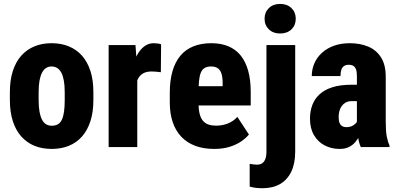

<svg xmlns="http://www.w3.org/2000/svg" viewBox="-20 -762 2064 995"><path d="M31.2 -243.2V-284.7Q31.2 -347.2 46.6 -394.5Q62 -441.9 90.3 -473.6Q118.7 -505.4 158.4 -521.7Q198.2 -538.1 247.1 -538.1Q296.9 -538.1 336.7 -521.7Q376.5 -505.4 404.8 -473.6Q433.1 -441.9 448.5 -394.5Q463.9 -347.2 463.9 -284.7V-243.2Q463.9 -181.2 448.5 -133.8Q433.1 -86.4 404.8 -54.4Q376.5 -22.5 336.7 -6.3Q296.9 9.8 248 9.8Q198.7 9.8 158.9 -6.3Q119.1 -22.5 90.6 -54.4Q62 -86.4 46.6 -133.8Q31.2 -181.2 31.2 -243.2ZM180.2 -284.7V-243.2Q180.2 -208 184.8 -182.6Q189.5 -157.2 198.2 -141.1Q207 -125 219.5 -117.7Q231.9 -110.4 248 -110.4Q266.6 -110.4 279.5 -117.7Q292.5 -125 300.3 -141.1Q308.1 -157.2 311.8 -182.6Q315.4 -208 315.4 -243.2V-284.7Q315.4 -319.3 310.8 -344.5Q306.2 -369.6 297.6 -385.7Q289.1 -401.9 276.1 -409.7Q263.2 -417.5 247.1 -417.5Q231.4 -417.5 219 -409.7Q206.5 -401.9 198 -385.7Q189.5 -369.6 184.8 -344.5Q180.2 -319.3 180.2 -284.7Z M691.4 -403.8V0H543V-528.3H682.1ZM814.9 -532.2 813.5 -387.7Q804.2 -389.2 790 -390.4Q775.9 -391.6 766.1 -391.6Q743.7 -391.6 728 -384.8Q712.4 -377.9 702.1 -364.5Q691.9 -351.1 687 -331.1Q682.1 -311 682.1 -285.2L655.8 -299.8Q655.8 -352.5 663.8 -396Q671.9 -439.5 687.7 -471.2Q703.6 -502.9 726.1 -520.5Q748.5 -538.1 776.4 -538.1Q786.1 -538.1 797.1 -536.6Q808.1 -535.2 814.9 -532.2Z M1089.8 9.8Q1034.7 9.8 991.7 -6.3Q948.7 -22.5 919.4 -53.5Q890.1 -84.5 875 -129.2Q859.9 -173.8 859.9 -231V-280.8Q859.9 -344.7 873.8 -392.8Q887.7 -440.9 914.6 -473.1Q941.4 -505.4 981.9 -521.7Q1022.5 -538.1 1075.2 -538.1Q1124.5 -538.1 1162.6 -522.5Q1200.7 -506.8 1226.6 -475.3Q1252.4 -443.8 1265.9 -396.2Q1279.3 -348.6 1279.3 -285.2V-215.3H918.9V-315.4H1133.8V-330.1Q1133.8 -362.3 1127.4 -381.3Q1121.1 -400.4 1107.9 -408.9Q1094.7 -417.5 1074.2 -417.5Q1053.7 -417.5 1040.8 -409.9Q1027.8 -402.3 1021 -386.2Q1014.2 -370.1 1011.5 -343.8Q1008.8 -317.4 1008.8 -280.8V-231Q1008.8 -195.3 1014.6 -172.1Q1020.5 -148.9 1032.2 -135.5Q1043.9 -122.1 1060.8 -116.5Q1077.6 -110.8 1100.1 -110.8Q1132.8 -110.8 1161.4 -122.3Q1189.9 -133.8 1210 -156.2L1270 -64.9Q1255.9 -47.4 1230.7 -29.8Q1205.6 -12.2 1170.2 -1.2Q1134.8 9.8 1089.8 9.8Z M1360.8 -528.3H1509.8V23.4Q1509.8 85 1489.7 127.2Q1469.7 169.4 1431.9 191.4Q1394 213.4 1340.8 213.4Q1323.2 213.4 1307.6 211.7Q1292 210 1273.9 205.1V86.9Q1284.7 88.9 1293.7 90.1Q1302.7 91.3 1312 91.3Q1328.1 91.3 1338.9 84Q1349.6 76.7 1355.2 61.5Q1360.8 46.4 1360.8 23.4ZM1351.1 -665Q1351.1 -698.2 1373.3 -720Q1395.5 -741.7 1431.6 -741.7Q1468.3 -741.7 1490.5 -720Q1512.7 -698.2 1512.7 -665Q1512.7 -631.3 1490.5 -609.9Q1468.3 -588.4 1431.6 -588.4Q1395.5 -588.4 1373.3 -609.9Q1351.1 -631.3 1351.1 -665Z M1829.6 -127.4V-365.2Q1829.6 -388.7 1825.2 -401.6Q1820.8 -414.6 1811.5 -420.4Q1802.2 -426.3 1787.1 -426.3Q1772.5 -426.3 1762.7 -419.7Q1752.9 -413.1 1748.8 -400.1Q1744.6 -387.2 1744.6 -367.7H1595.7Q1595.7 -403.3 1609.4 -434.3Q1623 -465.3 1648.9 -488.8Q1674.8 -512.2 1711.2 -525.1Q1747.6 -538.1 1793 -538.1Q1846.2 -538.1 1888.2 -520.5Q1930.2 -502.9 1954.6 -464.6Q1979 -426.3 1979 -363.8V-130.9Q1979 -82.5 1984.1 -55.4Q1989.3 -28.3 1998.5 -8.3V0H1849.6Q1839.4 -23.4 1834.5 -57.6Q1829.6 -91.8 1829.6 -127.4ZM1847.2 -322.8 1847.7 -237.8H1801.8Q1784.2 -237.8 1771.7 -231Q1759.3 -224.1 1751 -212.6Q1742.7 -201.2 1738.8 -186.5Q1734.9 -171.9 1734.9 -155.8Q1734.9 -135.7 1740 -124.3Q1745.1 -112.8 1753.9 -107.9Q1762.7 -103 1774.4 -103Q1794.9 -103 1809.3 -111.6Q1823.7 -120.1 1830.6 -132.3Q1837.4 -144.5 1834.5 -153.8L1859.4 -95.2Q1852.1 -77.1 1843 -58.8Q1834 -40.5 1820.6 -24.9Q1807.1 -9.3 1787.6 0.2Q1768.1 9.8 1739.7 9.8Q1697.8 9.8 1662.8 -8.3Q1627.9 -26.4 1607.2 -61.5Q1586.4 -96.7 1586.4 -147Q1586.4 -185.5 1598.6 -217.8Q1610.8 -250 1636.2 -273.4Q1661.6 -296.9 1702.4 -309.8Q1743.2 -322.8 1800.3 -322.8Z"/></svg>

Font: Roboto Condensed ExtraBold
Style: Regular
Weight: 800
Designer: Christian Robertson
Foundry: Google
Version: Version 3.008; 2023